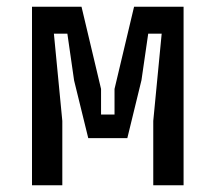

<svg xmlns="http://www.w3.org/2000/svg" viewBox="-20 -550 640 570"><path d="M75 -530H222L280 -286V-210H320V-286L378 -530H525V0H435V-191L460 -450H420L400 -312L358 -140H242L200 -311L180 -450H140L165 -191V0H75Z"/></svg>

Font: Fliege Mono Thin
Style: Regular
Weight: 100
Version: Version 0.020;Glyphs 3.3 (3306)